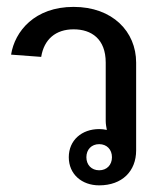

<svg xmlns="http://www.w3.org/2000/svg" viewBox="-20 -536 486 563"><path d="M12.5 -375.8 100.8 -369.2C109.2 -420.8 143.3 -450 195.8 -450C248.3 -450 290 -421.7 290 -352.5V-180.8C290 -172.5 291.7 -163.3 293.3 -155C285.8 -156.7 278.3 -157.5 270.8 -157.5C220 -157.5 181.7 -125 181.7 -75C181.7 -25 220 7.5 270.8 7.5C338.3 7.5 379.2 -34.2 379.2 -95V-154.2V-352.5C379.2 -443.3 310 -515.8 195.8 -515.8C81.7 -515.8 23.3 -444.2 12.5 -375.8ZM270.8 -113.3C293.3 -113.3 308.3 -97.5 308.3 -75C308.3 -52.5 293.3 -36.7 270.8 -36.7C248.3 -36.7 233.3 -52.5 233.3 -75C233.3 -97.5 248.3 -113.3 270.8 -113.3Z"/></svg>

Font: Boon Medium
Style: Regular
Weight: 500
Designer: Sungsit Sawaiwan
Foundry: FontUni
Version: Version 2.0